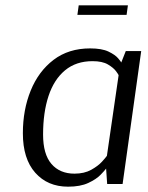

<svg xmlns="http://www.w3.org/2000/svg" viewBox="-20 -692 555 722"><path d="M456 -636H271L276 -672H461ZM441 0H383L379 -58Q374 -51 358 -34.5Q342 -18 312 -4Q282 10 236 10Q159 10 112.5 -42.5Q66 -95 66 -191Q66 -279 95.5 -351.5Q125 -424 181.5 -467Q238 -510 319 -510Q363 -510 388 -498Q413 -486 424 -473Q435 -460 436 -457L453 -500H511ZM260 -39Q297 -39 323 -53.5Q349 -68 363.5 -84Q378 -100 382 -106L426 -409Q426 -411 416.5 -424Q407 -437 386 -449.5Q365 -462 328 -462Q266 -462 224.5 -427.5Q183 -393 162.5 -331Q142 -269 142 -186Q142 -112 173.5 -75.5Q205 -39 260 -39Z"/></svg>

Font: Arsenal SC
Style: Italic
Weight: 400
Italic angle: -9.10001°
Designer: Andrij Shevchenko
Foundry: Stairsfor
Version: Version 2.001; ttfautohint (v1.8.4.7-5d5b)